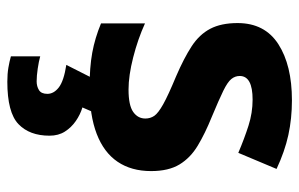

<svg xmlns="http://www.w3.org/2000/svg" viewBox="-170 -426 836 537"><g transform="rotate(90 248.5 -158.0)"><path d="M459 -162Q459 -107 433 -68.5Q407 -30 355 -10Q303 10 226 10Q169 10 128 2.5Q87 -5 46 -22V-145Q90 -125 141 -112Q192 -99 231 -99Q275 -99 293.5 -112Q312 -125 312 -146Q312 -160 304.5 -171Q297 -182 272 -196Q247 -210 194 -232Q143 -254 110 -275.5Q77 -297 61 -327.5Q45 -358 45 -404Q45 -480 104 -518Q163 -556 261 -556Q312 -556 358 -546Q404 -536 453 -513L408 -406Q368 -423 332 -434.5Q296 -446 259 -446Q226 -446 209.5 -437Q193 -428 193 -410Q193 -397 201.5 -386.5Q210 -376 234.5 -364Q259 -352 307 -332Q354 -313 388 -292.5Q422 -272 440.5 -241.5Q459 -211 459 -162ZM360 122Q360 178 327.5 209Q295 240 209 240Q187 240 169.5 237Q152 234 138 230V148Q152 152 172.5 155Q193 158 208 158Q222 158 232.5 151.5Q243 145 243 128Q243 110 225 96Q207 82 162 75L200 0H294L281 30Q301 36 319 48.5Q337 61 348.5 79Q360 97 360 122Z"/></g></svg>

Font: Noto Sans Thai
Style: Bold
Weight: 700
Designer: Monotype Design Team
Foundry: Monotype Imaging Inc.
Version: Version 2.001